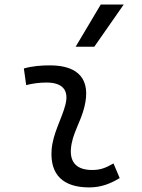

<svg xmlns="http://www.w3.org/2000/svg" viewBox="-20 -815 626 845"><path d="M479.5 -95.7C442.9 -74.7 420.4 -66.9 385.3 -66.9C320.3 -66.9 288.1 -98.1 292 -157.7C296.4 -225.6 335 -275.4 351.6 -345.2C380.9 -464.4 326.7 -527.3 200.2 -527.3C161.6 -527.3 123 -524.4 85 -513.7L95.2 -440.4C125 -448.2 154.8 -451.7 184.6 -451.7C254.9 -451.7 284.2 -418.5 268.1 -355C252.9 -293.9 211.4 -226.1 207 -153.3C200.2 -46.4 257.3 9.8 372.6 9.8C427.7 9.8 468.3 -8.3 506.8 -31.2ZM313 -609.4H395L524.4 -794.9H423.3Z"/></svg>

Font: Cascadia Code SemiLight
Style: Italic
Weight: 350
Italic angle: -10°
Monospace: yes
Designer: Aaron Bell
Foundry: Saja Typeworks
Version: Version 2404.023